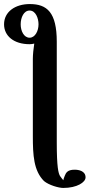

<svg xmlns="http://www.w3.org/2000/svg" viewBox="-25 -718 442 947"><path d="M-5 -598C-5 -541 43 -500 121 -500C128 -500 136 -501 144 -503C140 -479 137 -447 137 -428V-47C137 47 141 124 192 175C216 195 264 209 287 209C355 209 397 181 397 157C397 125 363 119 343 119C307 119 300 135 294 150C290 160 286 170 289 172C286 170 280 163 271 150C263 136 255 108 255 -17V-512C255 -657 207 -698 122 -698C50 -698 -5 -660 -5 -598ZM165 -598C165 -565 148 -532 121 -532C93 -532 77 -565 77 -598C77 -631 92 -666 121 -666C151 -666 165 -628 165 -598Z"/></svg>

Font: Libertinus Serif
Style: Bold
Weight: 700
Designer: Philipp H. Poll, Khaled Hosny
Foundry: Caleb Maclennan
Version: Version 7.050;RELEASE